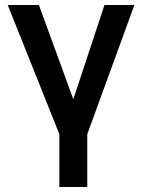

<svg xmlns="http://www.w3.org/2000/svg" viewBox="-20 -550 570 770"><path d="M136 -530 274 -152 399 -530H519L330 -12V200H218V-12L11 -530Z"/></svg>

Font: Golos UI Medium
Style: Regular
Weight: 500
Designer: A.Korolkova, Vitaly Kuzmin
Foundry: ParaType Ltd
Version: Version 2.000